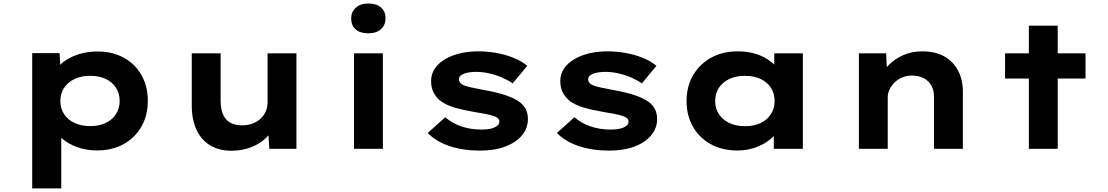

<svg xmlns="http://www.w3.org/2000/svg" viewBox="-20 -827 6155 1067"><path d="M159 220V-531.7H311.2L317.5 -411.9L287.2 -420.9Q294.7 -451.8 327.7 -479Q360.6 -506.2 411.2 -523.5Q461.7 -540.9 522.2 -540.9Q605.3 -540.9 668.3 -506.1Q731.3 -471.3 766.3 -409.5Q801.4 -347.6 801.4 -265.9Q801.4 -185.1 765.8 -123.1Q730.1 -61 666.6 -26Q603 9 520.6 9Q459.2 9 408.7 -9.6Q358.2 -28.1 324.9 -56.8Q291.6 -85.6 283.5 -117L320.4 -131V220ZM481.2 -126.2Q531.4 -126.2 567.7 -143.7Q604.1 -161.1 624.5 -192.8Q645 -224.5 645 -265.9Q645 -307.8 624.7 -339.2Q604.5 -370.6 567.7 -388.2Q530.9 -405.7 481.2 -405.7Q431.5 -405.7 394.2 -387.9Q356.9 -370 336.1 -338.6Q315.4 -307.3 315.4 -265.9Q315.4 -224.5 336.1 -192.8Q356.9 -161.1 394.2 -143.7Q431.5 -126.2 481.2 -126.2Z M1264.6 10.6Q1197.7 10.6 1148.4 -18.9Q1099.1 -48.3 1072.4 -104.9Q1045.7 -161.4 1045.7 -241.3V-530.7H1206.1V-270Q1206.1 -223.8 1218.6 -192.9Q1231.1 -162 1257.8 -146.2Q1284.6 -130.5 1326.6 -130.5Q1355.6 -130.5 1381 -139.4Q1406.4 -148.3 1425.5 -165.2Q1444.6 -182 1455.8 -205.6Q1466.9 -229.2 1466.9 -258.6V-530.7H1627.3V0H1476.7L1469.8 -108.9L1499.3 -120.9Q1486.8 -87.3 1454.9 -57.3Q1423 -27.3 1374.5 -8.4Q1326 10.6 1264.6 10.6Z M1947.3 0V-530.7H2107.7V0ZM2027.1 -641.8Q1982.1 -641.8 1956.9 -663.4Q1931.7 -685 1931.7 -724.6Q1931.7 -761.1 1957.4 -784.3Q1983.1 -807.4 2027.1 -807.4Q2072.2 -807.4 2097.3 -785.8Q2122.5 -764.2 2122.5 -724.6Q2122.5 -688.2 2097.1 -665Q2071.7 -641.8 2027.1 -641.8Z M2647.8 10Q2554.3 10 2478.9 -15Q2403.5 -40 2357 -88.1L2454.5 -175.7Q2490.4 -143.3 2542.4 -125.1Q2594.4 -107 2655.3 -107Q2673.7 -107 2691.7 -109.1Q2709.6 -111.3 2723.8 -117Q2738 -122.7 2746.5 -130.9Q2755 -139.1 2755 -151.8Q2755 -171.3 2726.3 -181.1Q2707.2 -188.5 2677.3 -194Q2647.5 -199.5 2614.9 -204.9Q2554.3 -215.2 2509.2 -228.2Q2464.1 -241.2 2432.3 -262.9Q2406.2 -282.6 2390.9 -310.5Q2375.7 -338.4 2375.7 -376.5Q2375.7 -415.6 2396.3 -445.9Q2416.9 -476.3 2453.4 -497.9Q2489.9 -519.6 2537.4 -530.7Q2584.9 -541.7 2637.2 -541.7Q2687.1 -541.7 2736.9 -533Q2786.6 -524.3 2831.5 -506.7Q2876.5 -489 2910.2 -461.2L2829 -363.5Q2805.1 -380.6 2772 -395.2Q2739 -409.9 2701.2 -418.7Q2663.5 -427.5 2626.6 -427.5Q2607.8 -427.5 2591 -425.3Q2574.1 -423.2 2559.9 -418Q2545.8 -412.8 2538.1 -405.1Q2530.4 -397.4 2530.4 -386.3Q2530.4 -378.3 2534.9 -370.7Q2539.4 -363 2549.1 -357.3Q2565.6 -348.2 2597.6 -341.3Q2629.6 -334.4 2672 -326.4Q2741.1 -314.1 2790 -297.7Q2839 -281.3 2868.7 -259.2Q2892 -241 2902.9 -218Q2913.8 -195 2913.8 -165.8Q2913.8 -113.2 2879.5 -73.4Q2845.2 -33.6 2786.1 -11.8Q2727 10 2647.8 10Z M3365.8 10Q3272.3 10 3196.9 -15Q3121.5 -40 3075 -88.1L3172.5 -175.7Q3208.4 -143.3 3260.4 -125.1Q3312.4 -107 3373.3 -107Q3391.7 -107 3409.7 -109.1Q3427.6 -111.3 3441.8 -117Q3456 -122.7 3464.5 -130.9Q3473 -139.1 3473 -151.8Q3473 -171.3 3444.3 -181.1Q3425.2 -188.5 3395.3 -194Q3365.5 -199.5 3332.9 -204.9Q3272.3 -215.2 3227.2 -228.2Q3182.1 -241.2 3150.3 -262.9Q3124.2 -282.6 3108.9 -310.5Q3093.7 -338.4 3093.7 -376.5Q3093.7 -415.6 3114.3 -445.9Q3134.9 -476.3 3171.4 -497.9Q3207.9 -519.6 3255.4 -530.7Q3302.9 -541.7 3355.2 -541.7Q3405.1 -541.7 3454.9 -533Q3504.6 -524.3 3549.5 -506.7Q3594.5 -489 3628.2 -461.2L3547 -363.5Q3523.1 -380.6 3490 -395.2Q3457 -409.9 3419.2 -418.7Q3381.5 -427.5 3344.6 -427.5Q3325.8 -427.5 3309 -425.3Q3292.1 -423.2 3277.9 -418Q3263.8 -412.8 3256.1 -405.1Q3248.4 -397.4 3248.4 -386.3Q3248.4 -378.3 3252.9 -370.7Q3257.4 -363 3267.1 -357.3Q3283.6 -348.2 3315.6 -341.3Q3347.6 -334.4 3390 -326.4Q3459.1 -314.1 3508 -297.7Q3557 -281.3 3586.7 -259.2Q3610 -241 3620.9 -218Q3631.8 -195 3631.8 -165.8Q3631.8 -113.2 3597.5 -73.4Q3563.2 -33.6 3504.1 -11.8Q3445 10 3365.8 10Z M4077.5 9.4Q3993 9.4 3929.3 -26.1Q3865.7 -61.6 3830.5 -123.6Q3795.4 -185.6 3795.4 -265.3Q3795.4 -346.4 3831.7 -408.8Q3868 -471.2 3932 -506.5Q3995.9 -541.7 4080.5 -541.7Q4130.2 -541.7 4171.9 -529.9Q4213.5 -518 4244.5 -498Q4275.6 -478.1 4295.5 -454.4Q4315.3 -430.6 4321.4 -407.1L4283 -405.1V-530.7H4441.6V0H4280.1V-141.4L4314.2 -132.1Q4309.9 -107 4289.5 -81.8Q4269.1 -56.6 4237.6 -36.2Q4206.2 -15.9 4165.3 -3.2Q4124.4 9.4 4077.5 9.4ZM4120.3 -125.8Q4170.6 -125.8 4207.4 -143.5Q4244.2 -161.3 4264.5 -192.9Q4284.7 -224.5 4284.7 -265.3Q4284.7 -307.7 4264.5 -339.1Q4244.2 -370.5 4207.4 -388Q4170.6 -405.6 4120.3 -405.6Q4070.1 -405.6 4033 -388Q3995.9 -370.5 3975.1 -339.1Q3954.4 -307.7 3954.4 -265.3Q3954.4 -224.5 3975.1 -192.9Q3995.9 -161.3 4033 -143.5Q4070.1 -125.8 4120.3 -125.8Z M4753 0V-530.7H4904.8L4910.5 -396.7L4869.7 -387.1Q4883.2 -428.2 4916.3 -463Q4949.4 -497.9 4997.9 -519.8Q5046.4 -541.7 5105.9 -541.7Q5178.2 -541.7 5228.2 -513.2Q5278.2 -484.6 5304.5 -434.3Q5330.9 -384 5330.9 -318V0H5170.5V-289.1Q5170.5 -326.1 5155.3 -352.4Q5140.1 -378.7 5113.2 -392.6Q5086.3 -406.6 5049.2 -407.1Q5018.1 -407.1 4992.8 -396.2Q4967.4 -385.3 4950 -367.3Q4932.5 -349.3 4922.9 -328.5Q4913.4 -307.7 4913.4 -287.4V0H4833.7Q4797.3 0 4777.1 0Q4757 0 4753 0Z M5697.6 0V-684.3H5858V0ZM5565.5 -390.6V-530.7H6012.5V-390.6Z"/></svg>

Font: Lexend Mega
Style: Regular
Weight: 400
Designer: Bonnie Shaver-Troup, Thomas Jockin
Foundry: Lexend
Version: Version 1.007